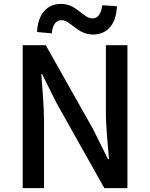

<svg xmlns="http://www.w3.org/2000/svg" viewBox="-20 -970 774 990"><path d="M97 0H207V-346C207 -427 198 -512 193 -588H197L274 -434L518 0H637V-737H526V-393C526 -313 536 -224 542 -149H537L460 -304L216 -737H97ZM460 -792C531 -792 579 -842 583 -938L507 -943C502 -897 483 -875 457 -875C408 -875 377 -950 294 -950C223 -950 175 -898 171 -805L247 -798C251 -845 271 -866 297 -866C345 -866 377 -792 460 -792Z"/></svg>

Font: GenYoGothic2 TW M
Style: Regular
Weight: 500
Version: Version 2.100;PS 2.1;hotconv 16.6.51;makeotf.lib2.5.65220 DE